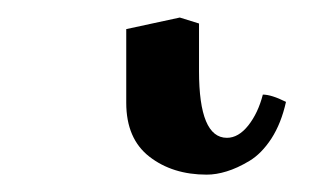

<svg xmlns="http://www.w3.org/2000/svg" viewBox="-20 42 372 219"><path d="M124 75.2 185.1 62 207 68.8V123Q207 199.2 238.8 199.2Q252 199.2 263.2 185.1Q274.4 170.9 279.8 149.9Q289.6 149.9 306.2 158.2Q300.8 182.6 289.6 200Q278.3 217.3 264.4 225.6Q250.5 233.9 238.5 237.5Q226.6 241.2 215.8 241.2Q176.8 241.2 150.4 220.7Q124 200.2 124 159.2Z"/></svg>

Font: Common Serif News
Style: Regular
Weight: 450
Designer: Philipp H. Poll, Khaled Hosny
Foundry: Stefan Peev, Context Ltd.
Version: Version 1.026